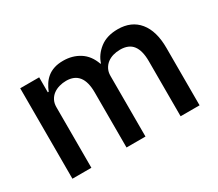

<svg xmlns="http://www.w3.org/2000/svg" viewBox="-101 -744 1084 956"><g transform="rotate(-30 441.0 -266.0)"><path d="M78 0V-520H187V-434H192Q200 -454 211.5 -472Q223 -490 239.5 -503.5Q256 -517 278.5 -524.5Q301 -532 331 -532Q384 -532 425 -506Q466 -480 485 -426H488Q502 -470 542 -501Q582 -532 645 -532Q723 -532 766 -479.5Q809 -427 809 -330V0H700V-317Q700 -377 677 -407.5Q654 -438 604 -438Q583 -438 564 -432.5Q545 -427 530.5 -416Q516 -405 507 -388Q498 -371 498 -349V0H389V-317Q389 -438 294 -438Q274 -438 254.5 -432.5Q235 -427 220 -416Q205 -405 196 -388Q187 -371 187 -349V0Z"/></g></svg>

Font: IBM Plex Sans Arabic Medm
Style: Regular
Weight: 500
Designer: Mike Abbink, Paul van der Laan, Pieter van Rosmalen, Wael Morcos, Khajak Apelian
Foundry: Bold Monday
Version: Version 1.005